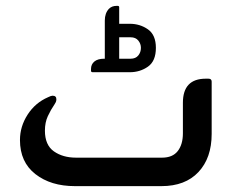

<svg xmlns="http://www.w3.org/2000/svg" viewBox="-20 -634 797 654"><path d="M422 -388H296Q290 -388 290 -393V-399Q290 -415 301.5 -424.5Q313 -434 335 -434H337V-564Q337 -589 351 -604Q361 -614 377 -614H381Q386 -614 386 -609V-553H422Q457 -553 484 -534Q511 -515 511 -471Q511 -426 484 -407Q457 -388 422 -388ZM425 -507H386V-434H425Q442 -434 451 -445Q460 -456 460 -471Q460 -485 451 -496Q442 -507 425 -507ZM681 -366H690Q701 -366 701 -356V-178Q701 -96 656 -48Q611 0 530 0H235Q153 0 100.5 -41Q48 -82 48 -157Q48 -203 74 -243.5Q100 -284 144 -303Q154 -308 159 -308Q172 -308 172 -296Q172 -290 170 -286Q168 -282 166 -279Q153 -260 143 -238.5Q133 -217 133 -189Q133 -140 163.5 -118.5Q194 -97 239 -97H532Q568 -97 585.5 -119.5Q603 -142 603 -180V-284Q603 -366 681 -366Z"/></svg>

Font: Zain
Style: Bold
Weight: 700
Designer: Zain,Boutros
Foundry: Mobile Telecommunications Company (Zain), 2024
Version: Version 1.50; ttfautohint (v1.8.4)